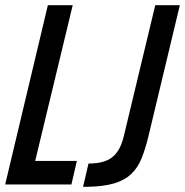

<svg xmlns="http://www.w3.org/2000/svg" viewBox="-60 -713 715 742"><path d="M261 9 282 -81Q311 -81 333.5 -86.5Q356 -92 372.5 -104.5Q389 -117 400.5 -138Q412 -159 419 -189L540 -693H635L515 -192Q503 -141 488 -103Q473 -65 447 -40.5Q421 -16 380 -4Q339 8 275 9ZM-40 0 125 -693H221L76 -91H237L216 0Z"/></svg>

Font: Ubuntu Sans Mono SemiBold
Style: Italic
Weight: 600
Italic angle: -13.5°
Monospace: yes
Designer: Dalton Maag Ltd
Foundry: Dalton Maag Ltd
Version: Version 1.006